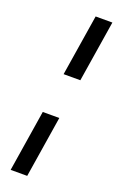

<svg xmlns="http://www.w3.org/2000/svg" viewBox="-168 -753 624 981"><g transform="rotate(20 143.5 -262.5)"><path d="M118 -372 171 -705H262L209 -372ZM31 180 84 -154H174L121 180Z"/></g></svg>

Font: Nunito Sans 10pt Medium
Style: Italic
Weight: 500
Italic angle: -9°
Designer: Vernon Adams
Foundry: Vernon Adams
Version: Version 3.101;gftools[0.9.27]